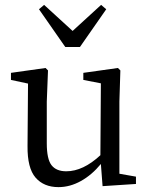

<svg xmlns="http://www.w3.org/2000/svg" viewBox="-20 -755 610 788"><path d="M220 13Q160 13 126 -26Q92 -65 93 -156L95 -412L25 -427V-456L167 -476L177 -466L172 -338V-167Q172 -102 191.5 -77Q211 -52 252 -52Q321 -52 392 -118L394 -413L322 -427V-456L464 -476L474 -466L470 -338V-42L538 -30V0L401 9L394 -82Q357 -37 312 -12Q267 13 220 13ZM161 -735 278 -628 395 -735 416 -717 308 -562H248L140 -717Z"/></svg>

Font: Source Serif 4 Subhead
Style: Regular
Weight: 400
Designer: Frank Grießhammer
Foundry: Adobe Systems Incorporated
Version: Version 4.004;hotconv 1.0.117;makeotfexe 2.5.65602